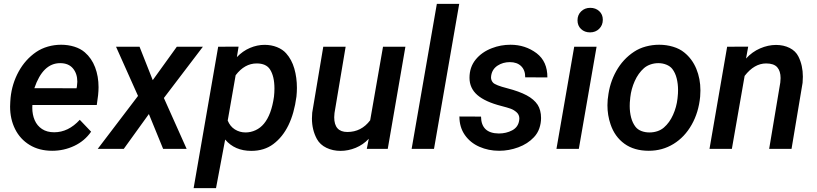

<svg xmlns="http://www.w3.org/2000/svg" viewBox="-20 -770 4223 993"><path d="M451.2 -88.9Q418 -41 364.3 -15.6Q310.5 9.8 250 9.8Q182.6 9.8 133.3 -20.3Q84 -50.3 58.1 -102.3Q32.2 -154.3 32.2 -218.8Q32.2 -226.6 33.2 -244.1L34.7 -264.6Q42 -336.9 76.4 -399.7Q110.8 -462.4 167 -501Q194.3 -519.5 227.8 -529.1Q261.2 -538.6 295.9 -538.6Q332 -538.6 364.3 -528.6Q396.5 -518.6 418.5 -499.5Q454.1 -468.8 471.9 -421.9Q489.7 -375 489.7 -318.8Q489.7 -300.8 487.3 -277.3L480.5 -227.1H147.5Q147 -222.2 147 -212.4Q147 -177.2 159.4 -148.4Q171.9 -119.6 197.3 -102.8Q222.7 -85.9 260.3 -85.9Q333.5 -85.9 392.6 -150.4ZM157.7 -314 376 -313.5 377.9 -323.7Q379.9 -339.4 379.9 -347.2Q379.9 -389.2 357.2 -416.3Q334.5 -443.4 291 -443.4Q201.7 -443.4 157.7 -314Z M701.7 -528.3 770 -355.5 894.5 -528.3H1029.3L827.6 -263.2L945.3 0H823.7L750 -180.2L620.1 0H485.4L693.8 -273.9L580.1 -528.3Z M1144.5 -48.3 1097.2 203.1H981.4L1108.4 -528.3L1213.9 -528.8L1205.1 -474.6Q1235.4 -506.3 1272.9 -522.2Q1310.5 -538.1 1348.6 -538.1Q1382.8 -538.1 1412.4 -526.4Q1441.9 -514.6 1460 -494.1Q1488.8 -461.9 1502.2 -415.3Q1515.6 -368.7 1515.6 -315.4Q1515.6 -294.9 1513.2 -270.5Q1490.2 -97.2 1393.6 -24.9Q1346.7 10.3 1279.8 10.3Q1193.8 10.3 1144.5 -48.3ZM1198.7 -380.9 1157.7 -146.5Q1169.9 -116.2 1194.8 -100.6Q1219.7 -85 1250 -85Q1276.9 -85 1302 -96.7Q1327.1 -108.4 1345.2 -130.4Q1383.8 -176.8 1397 -270Q1399.4 -292 1399.4 -312Q1399.4 -376 1376 -411.6Q1356 -441.9 1307.6 -441.9Q1245.1 -441.9 1198.7 -380.9Z M1877 0 1887.2 -52.2Q1858.4 -21.5 1819.8 -5.6Q1781.2 10.3 1741.2 10.3Q1701.2 10.3 1668.2 -5.6Q1635.3 -21.5 1619.1 -50.8Q1593.3 -98.1 1593.3 -157.2Q1593.3 -171.9 1594.7 -187L1651.9 -528.3H1767.6L1710 -185.5Q1708.5 -174.8 1708.5 -163.6Q1708.5 -87.4 1776.4 -87.4Q1849.1 -87.4 1894.5 -147.9L1960.9 -528.3H2076.7L1985.4 0Z M2355 -750 2224.6 0H2108.9L2239.3 -750Z M2666 -156.7Q2666 -176.8 2651.6 -189.5Q2637.2 -202.1 2620.6 -208Q2604 -213.9 2573.7 -221.7Q2489.3 -243.2 2448.7 -278.6Q2408.2 -314 2408.2 -367.7Q2408.2 -422.4 2439.9 -461.7Q2471.7 -501 2524.4 -521Q2569.8 -538.6 2620.1 -538.6Q2696.8 -538.6 2755.4 -494.6Q2811.5 -451.7 2811 -369.6L2696.3 -370.1Q2696.8 -406.7 2675.5 -427.7Q2654.3 -448.7 2616.7 -448.7Q2581.1 -448.7 2553.5 -430.7Q2525.9 -412.6 2520.5 -379.9Q2519.5 -373 2519.5 -370.1Q2519.5 -354 2529.8 -342.8Q2542 -329.1 2603.5 -313.5Q2665.5 -297.4 2703.6 -277.1Q2741.7 -256.8 2760.7 -228Q2769 -215.3 2773.7 -197.5Q2778.3 -179.7 2778.3 -159.7Q2778.3 -132.3 2769.3 -106.2Q2760.3 -80.1 2741.2 -60.1Q2709 -25.9 2660.6 -8.1Q2612.3 9.8 2561.5 9.8Q2506.3 9.8 2459.2 -11Q2412.1 -31.7 2384 -72Q2356 -112.3 2356 -167.5L2467.8 -167Q2468.8 -80.6 2559.6 -79.6Q2598.1 -79.6 2628.9 -95.9Q2659.7 -112.3 2665 -146.5Q2666 -153.3 2666 -156.7Z M3032.7 -729.5Q3060.5 -729.5 3079.1 -712.4Q3097.7 -695.3 3097.7 -668Q3097.7 -639.6 3078.9 -621.1Q3060.1 -602.5 3031.7 -602.5Q3003.4 -602.5 2985.1 -619.9Q2966.8 -637.2 2966.8 -665Q2966.8 -692.9 2985.6 -711.2Q3004.4 -729.5 3032.7 -729.5ZM3065.4 -528.3 2973.6 0H2857.9L2949.7 -528.3Z M3124.5 -266.1Q3132.3 -340.3 3167.2 -402.6Q3202.1 -464.8 3259.3 -502.4Q3286.6 -520.5 3320.3 -529.5Q3354 -538.6 3389.2 -538.6Q3426.8 -538.6 3460.9 -528.3Q3495.1 -518.1 3519 -498.5Q3560.1 -465.3 3581.3 -414.1Q3602.5 -362.8 3602.5 -302.2Q3602.5 -286.1 3601.1 -270Q3593.3 -188.5 3557.1 -124.8Q3521 -61 3463.4 -25.6Q3405.8 9.8 3335.4 9.8Q3259.8 9.8 3209.5 -26.6Q3159.2 -63 3137.7 -127Q3121.6 -173.8 3121.6 -225.6Q3121.6 -240.7 3123 -255.9ZM3238.8 -255.4Q3236.8 -241.2 3236.8 -221.7Q3236.8 -189.9 3244.1 -161.9Q3251.5 -133.8 3267.1 -113.8Q3278.3 -99.6 3297.4 -92.3Q3316.4 -85 3338.9 -85Q3359.9 -85 3379.4 -91.3Q3398.9 -97.7 3413.6 -110.4Q3442.9 -135.7 3460.9 -176Q3479 -216.3 3483.9 -259.8L3484.9 -270Q3486.8 -285.2 3486.8 -304.7Q3486.8 -336.4 3479.7 -364.7Q3472.7 -393.1 3457 -413.6Q3445.8 -427.7 3426.5 -435.5Q3407.2 -443.4 3384.8 -443.4Q3364.3 -443.4 3344.7 -436.8Q3325.2 -430.2 3310.5 -417.5Q3280.8 -391.1 3262.7 -350.6Q3244.6 -310.1 3239.7 -266.1Z M3831.1 -377.4 3765.1 0H3649.4L3740.7 -528.3L3849.6 -528.8L3838.4 -467.3Q3870.1 -502 3911.4 -519.8Q3952.6 -537.6 3993.7 -537.6Q4032.7 -537.6 4064 -522Q4095.2 -506.3 4109.4 -477.5Q4132.3 -431.6 4132.3 -373.5Q4132.3 -357.9 4130.9 -341.8L4073.7 0H3958L4015.6 -343.3Q4017.1 -356 4017.1 -366.2Q4017.1 -402.3 3999.8 -422.1Q3982.4 -441.9 3942.4 -441.9Q3880.9 -441.9 3831.1 -377.4Z"/></svg>

Font: Mardoto Medium
Style: Italic
Weight: 500
Italic angle: -12°
Designer: Christian Robertson, Vahan Hovhannisyan
Foundry: Google
Version: Version 1.000